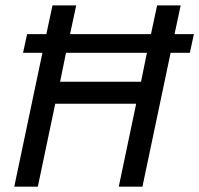

<svg xmlns="http://www.w3.org/2000/svg" viewBox="-20 -696 743 716"><path d="M422.9 0 487.8 -309.1H186L121.1 0H33.2L138.2 -499H65.9L81.1 -568.8H152.8L175.8 -675.8H264.2L241.2 -568.8H543L565.9 -675.8H653.8L630.9 -568.8H703.1L688 -499H616.2L511.2 0ZM505.9 -391.1 527.8 -499H226.1L204.1 -391.1Z"/></svg>

Font: Clear Sans
Style: Italic
Weight: 400
Italic angle: -12°
Foundry: Intel Corporation
Version: Version 1.00